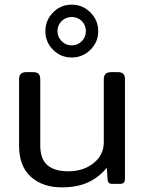

<svg xmlns="http://www.w3.org/2000/svg" viewBox="-20 -790 624 825"><path d="M175 -656Q175 -703 208 -736.5Q241 -770 288 -770Q335 -770 368.5 -736.5Q402 -703 402 -656Q402 -609 368.5 -576Q335 -543 288 -543Q241 -543 208 -576Q175 -609 175 -656ZM349 -656Q349 -682 331.5 -699.5Q314 -717 288 -717Q263 -717 245 -699.5Q227 -682 227 -656Q227 -631 245 -613Q263 -595 288 -595Q314 -595 331.5 -613Q349 -631 349 -656ZM62 -164V-450Q62 -480 92 -480H123Q139 -480 146 -472.5Q153 -465 153 -450V-165Q153 -107 183.5 -80.5Q214 -54 274 -54Q338 -54 382 -89Q426 -124 426 -179V-450Q426 -480 457 -480H487Q503 -480 510 -472.5Q517 -465 517 -450V-25Q517 -11 512.5 -5.5Q508 0 495 0H462Q451 0 447 -5Q443 -10 442 -21L439 -69Q405 -28 358.5 -6.5Q312 15 245 15Q163 15 112.5 -30.5Q62 -76 62 -164Z"/></svg>

Font: Mitr Light
Style: Regular
Weight: 300
Designer: Thanarat Vachiruckul
Foundry: Cadson Demak
Version: Version 1.003